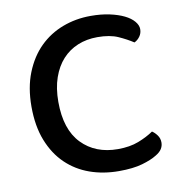

<svg xmlns="http://www.w3.org/2000/svg" viewBox="-74 -691 731 774"><g transform="rotate(-10 291.5 -304.0)"><path d="M535 -535Q535 -518 525.5 -505Q516 -492 503 -486Q477 -503 443.5 -518Q410 -533 359 -533Q315 -533 278.5 -518Q242 -503 215.5 -474Q189 -445 174 -402Q159 -359 159 -303Q159 -190 215 -132Q271 -74 363 -74Q412 -74 448 -88Q484 -102 510 -120Q521 -113 530.5 -100Q540 -87 540 -70Q540 -56 532.5 -44Q525 -32 508 -22Q486 -8 448 3Q410 14 352 14Q288 14 233 -5.5Q178 -25 137 -64.5Q96 -104 72.5 -163.5Q49 -223 49 -303Q49 -381 73 -441Q97 -501 137.5 -541Q178 -581 232 -601.5Q286 -622 347 -622Q390 -622 424.5 -614.5Q459 -607 483.5 -595Q508 -583 521.5 -567Q535 -551 535 -535Z"/></g></svg>

Font: Baloo Chettan 2 Medium
Style: Regular
Weight: 500
Designer: Maithili Shingre, Unnati Kotecha and Ek Type
Foundry: Ek Type
Version: Version 1.640;hotconv 1.0.111;makeotfexe 2.5.65597; ttfautoh